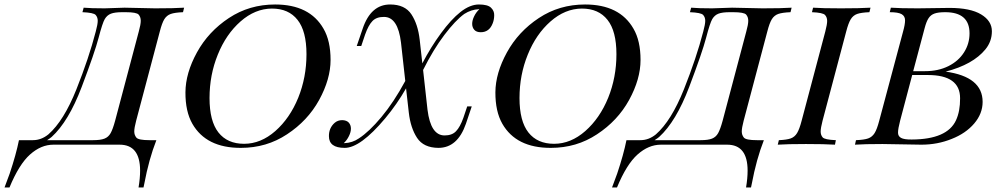

<svg xmlns="http://www.w3.org/2000/svg" viewBox="-150 -642 4459 852"><path d="M407.2 -587.9H393.1Q359.4 -587.9 342.3 -581.3Q325.2 -574.7 314.9 -557.4Q304.7 -540 287.6 -474.6Q270.5 -409.2 212.4 -255.9Q154.3 -102.5 79.1 -34.2Q72.8 -28.8 59.1 -20H263.2Q296.4 -20 313.7 -26.9Q331.1 -33.7 340.8 -51Q350.6 -68.4 360.8 -106L465.8 -502Q474.6 -533.2 474.6 -549.8Q474.6 -566.4 465.3 -577.1Q456.1 -587.9 407.2 -587.9ZM513.2 -20H543.9Q510.7 64.5 490.2 173.8L486.8 189.9H464.8Q471.7 149.4 471.7 115.2Q471.7 0 380.9 0H86.9Q32.2 0 -16.6 43.5Q-65.4 86.9 -107.9 189.9H-129.9L-106.9 127.9Q-78.6 43.5 -65.9 -20H-3.9Q33.2 -20 64.9 -45.9Q133.3 -106 189 -245.4Q244.6 -384.8 274.9 -502Q283.7 -534.2 283.7 -549.8Q283.7 -565.4 274.4 -575.7Q265.1 -585.9 215.8 -587.9L221.2 -607.9Q252.4 -605 314 -605L402.8 -607.9L538.1 -605Q624 -605 667 -607.9L662.1 -587.9Q625.5 -586.4 607.7 -580.1Q589.8 -573.7 579.3 -556.9Q568.8 -540 559.1 -502L454.1 -106Q445.8 -74.2 445.8 -58.6Q445.8 -43 455.1 -31.5Q464.4 -20 513.2 -20Z M1173.3 -208Q1210 -298.8 1210 -401.4Q1210 -503.9 1170.4 -553.7Q1130.9 -604 1056.6 -604Q981.9 -603.5 917.5 -546.9Q853 -490.2 816.4 -399.4Q779.8 -309.6 779.8 -207Q779.8 -104.5 819.3 -54.2Q858.9 -3.9 933.1 -3.9Q1007.3 -3.9 1071.8 -60.5Q1136.2 -117.2 1173.3 -208ZM1070.8 -622.1Q1224.1 -622.1 1285.6 -514.6Q1316.9 -460.9 1316.9 -376Q1316.9 -291 1266.1 -198.2Q1215.3 -106 1123.5 -45.9Q1032.7 14.2 918.9 14.2Q765.1 14.6 703.6 -92.8Q672.4 -147.5 672.9 -232.4Q673.3 -317.4 724.1 -409.7Q774.9 -502 865.7 -562Q956.5 -622.1 1070.8 -622.1Z M2043 -574.7Q2043 -555.7 2036.6 -539.1Q2021.5 -499 1983.4 -499Q1963.9 -499 1954.6 -509.8Q1945.3 -520.5 1945.3 -536.1Q1945.3 -551.8 1954.1 -569.8Q1962.9 -587.9 1977.1 -601.1H1974.1Q1940.9 -599.6 1910.2 -580.1Q1870.6 -551.3 1821.8 -486.8Q1772.9 -422.4 1727.5 -331.5L1747.1 -154.8Q1761.2 -41 1822.8 -41Q1856 -41 1873.5 -59.6Q1891.6 -78.1 1906.2 -119.1L1923.3 -169.9H1943.4L1917.5 -92.8Q1880.4 14.2 1795.4 14.2Q1729.5 13.7 1700.7 -30.3Q1671.9 -74.2 1664.1 -142.1L1651.9 -250Q1611.8 -179.7 1559.6 -117.2Q1449.2 14.6 1379.4 14.2Q1309.6 14.2 1309.6 -37.6Q1309.1 -74.2 1335.4 -97.2Q1349.1 -108.9 1368.7 -108.9Q1388.2 -108.4 1397.9 -97.7Q1407.2 -86.9 1407.2 -71.3Q1407.2 -55.7 1398.4 -38.1Q1389.6 -20 1375.5 -6.8H1378.4Q1414.1 -8.3 1442.4 -27.8Q1487.8 -57.1 1542.5 -122.6Q1597.2 -188 1648.4 -282.7L1629.4 -453.1Q1615.7 -566.9 1554.2 -566.9Q1521 -567.4 1502.9 -548.8Q1484.9 -530.3 1470.2 -488.8L1453.1 -438H1433.1L1459.5 -515.1Q1495.6 -622.1 1581.1 -622.1Q1647 -622.1 1675.8 -578.1Q1704.6 -534.2 1712.4 -465.8L1724.1 -360.8Q1761.7 -433.1 1806.6 -494.1Q1851.6 -555.7 1893.6 -588.9Q1936 -622.1 1975.1 -622.1Q2014.2 -622.1 2028.8 -607.9Q2043.5 -593.8 2043 -574.7Z M2548.8 -208Q2585.4 -298.8 2585.4 -401.4Q2585.4 -503.9 2545.9 -553.7Q2506.3 -604 2432.1 -604Q2357.4 -603.5 2293 -546.9Q2228.5 -490.2 2191.9 -399.4Q2155.3 -309.6 2155.3 -207Q2155.3 -104.5 2194.8 -54.2Q2234.4 -3.9 2308.6 -3.9Q2382.8 -3.9 2447.3 -60.5Q2511.7 -117.2 2548.8 -208ZM2446.3 -622.1Q2599.6 -622.1 2661.1 -514.6Q2692.4 -460.9 2692.4 -376Q2692.4 -291 2641.6 -198.2Q2590.8 -106 2499 -45.9Q2408.2 14.2 2294.4 14.2Q2140.6 14.6 2079.1 -92.8Q2047.9 -147.5 2048.3 -232.4Q2048.8 -317.4 2099.6 -409.7Q2150.4 -502 2241.2 -562Q2332 -622.1 2446.3 -622.1Z M3103 -587.9H3088.9Q3055.2 -587.9 3038.1 -581.3Q3021 -574.7 3010.7 -557.4Q3000.5 -540 2983.4 -474.6Q2966.3 -409.2 2908.2 -255.9Q2850.1 -102.5 2774.9 -34.2Q2768.6 -28.8 2754.9 -20H2959Q2992.2 -20 3009.5 -26.9Q3026.9 -33.7 3036.6 -51Q3046.4 -68.4 3056.6 -106L3161.6 -502Q3170.4 -533.2 3170.4 -549.8Q3170.4 -566.4 3161.1 -577.1Q3151.9 -587.9 3103 -587.9ZM3209 -20H3239.7Q3206.5 64.5 3186 173.8L3182.6 189.9H3160.6Q3167.5 149.4 3167.5 115.2Q3167.5 0 3076.7 0H2782.7Q2728 0 2679.2 43.5Q2630.4 86.9 2587.9 189.9H2565.9L2588.9 127.9Q2617.2 43.5 2629.9 -20H2691.9Q2729 -20 2760.7 -45.9Q2829.1 -106 2884.8 -245.4Q2940.4 -384.8 2970.7 -502Q2979.5 -534.2 2979.5 -549.8Q2979.5 -565.4 2970.2 -575.7Q2960.9 -585.9 2911.6 -587.9L2917 -607.9Q2948.2 -605 3009.8 -605L3098.6 -607.9L3233.9 -605Q3319.8 -605 3362.8 -607.9L3357.9 -587.9Q3321.3 -586.4 3303.5 -580.1Q3285.6 -573.7 3275.1 -556.9Q3264.6 -540 3254.9 -502L3149.9 -106Q3141.6 -74.2 3141.6 -58.6Q3141.6 -43 3150.9 -31.5Q3160.2 -20 3209 -20Z M3559.1 -20 3555.2 0Q3508.3 -2.9 3426.3 -2.9Q3344.2 -2.9 3301.3 0L3306.2 -20Q3341.3 -21.5 3358.9 -27.8Q3376.5 -34.2 3387 -51.5Q3397.5 -68.8 3407.2 -106L3512.2 -502Q3520.5 -533.7 3520.5 -549.3Q3520.5 -564.9 3511.2 -575.4Q3502 -585.9 3453.1 -587.9L3458 -607.9Q3498 -605 3581.8 -605Q3665.5 -605 3712.9 -607.9L3708 -587.9Q3671.4 -586.4 3653.6 -580.1Q3635.7 -573.7 3625.2 -556.6Q3614.7 -539.6 3605 -502L3500 -106Q3491.7 -73.7 3491.7 -58.3Q3491.7 -43 3500.5 -32.5Q3509.3 -22 3559.1 -20Z M4110.4 -206.1Q4110.4 -309.1 3967.3 -309.1H3897.9L3844.2 -106Q3835 -70.3 3835 -54.2Q3834.5 -38.1 3848.1 -30.3Q3861.8 -22.5 3895.5 -22.9Q4053.2 -23.4 4092.3 -108.4Q4110.8 -148.4 4110.4 -206.1ZM3955.1 -326.2Q4013.7 -326.2 4058.6 -348.6Q4103.5 -371.1 4127.9 -409.7Q4152.3 -447.8 4152.3 -494.1Q4152.3 -587.9 4044.4 -587.9Q4013.7 -587.9 3997.1 -582Q3980.5 -576.2 3970.7 -561.5Q3960.9 -546.9 3953.1 -517.1L3902.3 -326.2ZM4046.4 -324.2Q4210.4 -301.3 4210.4 -189.9Q4210.4 -137.7 4172.9 -93.8Q4135.3 -49.8 4072.8 -25.4Q4010.3 0 3938.5 0L3766.1 -2.9Q3686.5 -2.9 3644 0L3648.4 -20Q3685.1 -21.5 3702.6 -27.8Q3720.2 -34.2 3731 -51.3Q3741.7 -68.4 3751.5 -106L3857.4 -502Q3866.2 -533.2 3866.2 -551.8Q3866.2 -570.3 3851.1 -579.1Q3835.9 -587.9 3798.3 -587.9L3803.2 -607.9Q3843.8 -605 3922.4 -605L4063.5 -606.9Q4155.8 -606.9 4203.6 -578.1Q4251.5 -549.3 4251.5 -503.4Q4251.5 -458 4222.7 -422.9Q4167.5 -355.5 4046.4 -324.2Z"/></svg>

Font: PlayfairDisplaySC-Italic
Style: Italic
Weight: 400
Italic angle: -14°
Designer: Claus Eggers Sørensen
Foundry: Claus Eggers Sørensen
Version: Version 1.004;PS 001.004;hotconv 1.0.70;makeotf.lib2.5.58329